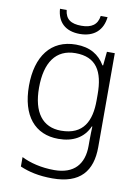

<svg xmlns="http://www.w3.org/2000/svg" viewBox="-103 -797 805 1105"><g transform="rotate(10 299.5 -244.5)"><path d="M434 -729H394C387 -677 353 -654 294 -654C233 -654 201 -675 195 -729H156C161 -652 208 -606 293 -606C377 -606 426 -653 434 -729ZM283 -542C137 -542 57 -434 57 -262C57 -87 139 10 276 10C362 10 424 -25 454 -94H457C456 -69 455 -39 455 -11V20C455 125 401 191 284 191C208 191 142 174 92 149V204C142 226 202 240 282 240C444 240 511 157 511 17V-532H465L457 -451H453C419 -508 366 -542 283 -542ZM289 -493C410 -493 455 -416 455 -281V-246C455 -127 415 -39 283 -39C175 -39 116 -117 116 -261C116 -408 174 -493 289 -493Z"/></g></svg>

Font: Noto Sans Telugu Light
Style: Regular
Weight: 300
Designer: Jelle Bosma - Monotype Design Team
Foundry: Monotype Imaging Inc.
Version: Version 2.005